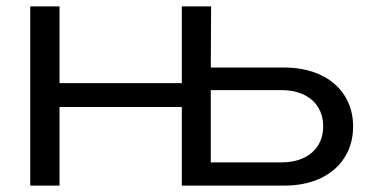

<svg xmlns="http://www.w3.org/2000/svg" viewBox="-20 -583 1154 603"><path d="M167 0V-247H551V0H874C1003 0 1089 -74 1089 -186C1089 -297 1003 -371 873 -371H642L643 -563H551V-322H167V-563H75V0ZM642 -300H864C944 -300 995 -256 995 -186C995 -117 944 -73 864 -73H642Z"/></svg>

Font: Bounded Light
Style: Regular
Weight: 300
Designer: Vlad Churkin
Version: Version 3.0